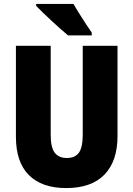

<svg xmlns="http://www.w3.org/2000/svg" viewBox="-20 -947 679 977"><path d="M578 -255Q578 -127 511.5 -58.5Q445 10 317 10Q193 10 127 -56Q61 -122 61 -251V-714H238V-261Q238 -197 258.5 -170Q279 -143 320 -143Q362 -143 381.5 -170Q401 -197 401 -262V-714H578ZM354 -927Q365 -907 383 -878.5Q401 -850 418.5 -823Q436 -796 447 -781V-767H326Q312 -779 289.5 -798.5Q267 -818 242.5 -841Q218 -864 197 -884Q176 -904 164 -917V-927Z"/></svg>

Font: Noto Sans Telugu Condensed Black
Style: Regular
Weight: 900
Width: 3
Designer: Jelle Bosma - Monotype Design Team
Foundry: Monotype Imaging Inc.
Version: Version 2.005; ttfautohint (v1.8.4.7-5d5b)